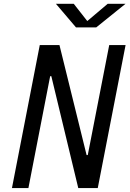

<svg xmlns="http://www.w3.org/2000/svg" viewBox="-20 -960 661 980"><path d="M41 0H125L236 -571H242L379.5 0H479L621 -730H537.5L428 -168.5H422L283.5 -730H183ZM265.5 -940.5H356.5L425.5 -852.5L529.5 -940.5H620.5L471 -820H368Z"/></svg>

Font: Monaspace Argon
Style: Italic
Weight: 400
Italic angle: -11°
Designer: Riley Cran & the Lettermatic Team
Foundry: Lettermatic
Version: Version 1.101 (Monaspace Argon)